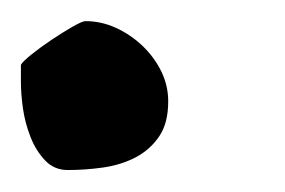

<svg xmlns="http://www.w3.org/2000/svg" viewBox="-22 -156 267 180"><path d="M-2.4 -95.2Q-1 -98.1 7.6 -105Q16.1 -111.8 26.4 -118.7Q36.6 -125.5 45.9 -130.9Q55.2 -136.2 58.1 -136.2Q72.8 -136.2 86.7 -129.9Q100.6 -123.5 111.6 -113Q122.6 -102.5 129.2 -89.1Q135.7 -75.7 135.7 -61Q135.7 -40.5 127.2 -28.1Q118.7 -15.6 105.2 -8.5Q91.8 -1.5 75 1Q58.1 3.4 41.5 3.4Q28.8 3.4 20.3 -5.6Q11.7 -14.6 6.6 -27.6Q1.5 -40.5 -0.5 -54.4Q-2.4 -68.4 -2.4 -78.6Z"/></svg>

Font: IM FELL English
Style: Italic
Weight: 400
Italic angle: -18°
Designer: Igino Marini
Foundry: Igino Marini
Version: 3.00